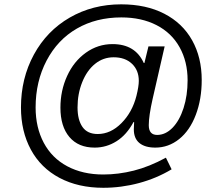

<svg xmlns="http://www.w3.org/2000/svg" viewBox="-20 -745 1055 903"><path d="M928.7 -368.7Q928.7 -277.8 900.6 -204.3Q872.6 -130.9 822.5 -90.8Q772.5 -50.8 710.4 -50.8Q662.1 -50.8 635.7 -72.3Q609.4 -93.8 609.4 -136.7L610.8 -170.9H607.9Q575.7 -110.8 528.1 -80.8Q480.5 -50.8 425.3 -50.8Q348.6 -50.8 306.4 -100.6Q264.2 -150.4 264.2 -238.8Q264.2 -318.8 295.7 -387.7Q327.1 -456.5 383.8 -497.1Q440.4 -537.6 509.3 -537.6Q616.2 -537.6 656.2 -448.7H659.2L678.2 -526.9H754.4L697.8 -279.8Q679.7 -199.7 679.7 -156.2Q679.7 -110.4 719.2 -110.4Q758.3 -110.4 791.3 -144Q824.2 -177.7 843.3 -236.8Q862.3 -295.9 862.3 -367.7Q862.3 -455.1 824.7 -522.7Q787.1 -590.3 716.3 -626.7Q645.5 -663.1 550.8 -663.1Q432.6 -663.1 341.8 -610.8Q251 -558.6 199.2 -460.2Q147.5 -361.8 147.5 -239.7Q147.5 -145.5 185.8 -73.5Q224.1 -1.5 296.6 37.1Q369.1 75.7 465.8 75.7Q536.6 75.7 609.4 57.4Q682.1 39.1 760.3 -3.4L787.1 51.3Q716.3 93.8 633.5 116Q550.8 138.2 465.8 138.2Q348.1 138.2 260 91.6Q171.9 44.9 125.2 -41.3Q78.6 -127.4 78.6 -239.7Q78.6 -376.5 139.4 -488.3Q200.2 -600.1 308.1 -662.4Q416 -724.6 549.8 -724.6Q667.5 -724.6 752.9 -680.4Q838.4 -636.2 883.5 -555.7Q928.7 -475.1 928.7 -368.7ZM632.8 -364.7Q632.8 -414.6 600.6 -445.1Q568.4 -475.6 514.6 -475.6Q465.3 -475.6 427 -444.6Q388.7 -413.6 366.7 -358.6Q344.7 -303.7 344.7 -239.7Q344.7 -181.2 367.9 -147.9Q391.1 -114.7 439.5 -114.7Q500.5 -114.7 551.3 -166Q602.1 -217.3 621.6 -293.9Q632.8 -338.9 632.8 -364.7Z"/></svg>

Font: Liberation Sans
Style: Regular
Weight: 400
Designer: Steve Matteson
Foundry: Ascender Corporation
Version: Version 2.00.1